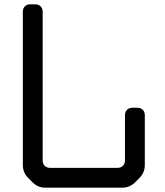

<svg xmlns="http://www.w3.org/2000/svg" viewBox="-20 -767 768 891"><path d="M131 79Q156 104 191 104H547Q582 104 607 79L627 59Q652 34 652 -1V-232Q652 -248 642.5 -257.5Q633 -267 617 -267H595Q579 -267 569.5 -257.5Q560 -248 560 -232V-23Q560 -7 550.5 2.5Q541 12 525 12H213Q197 12 187.5 2.5Q178 -7 178 -23V-712Q178 -728 168.5 -737.5Q159 -747 143 -747H121Q105 -747 95.5 -737.5Q86 -728 86 -712V-1Q86 34 111 59Z"/></svg>

Font: WDXL Lubrifont TC
Style: Regular
Weight: 400
Designer: [WDXL Lubrifont] Copyright 2020-2022 (c) NightFurySL2001, Skr-ZERO; [ZCOOL QingKe HuangYou] Copyright 2018-2022 (c) The 
Version: Version 2.001;hotconv 1.1.1;makeotfexe 2.6.0